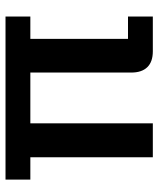

<svg xmlns="http://www.w3.org/2000/svg" viewBox="41 -615 574 696"><g transform="rotate(-90 328.0 -267.0)"><path d="M413 -78V-444H229V0H106V-444H25V-534H616V-444H535V-90H616V0H490Q452 0 432.5 -20Q413 -40 413 -78Z"/></g></svg>

Font: Mozilla Headline BETA SemiBold
Style: Regular
Weight: 600
Designer: Studio DRAMA
Foundry: Studio DRAMA
Version: Version 0.100